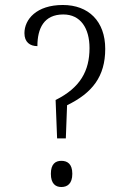

<svg xmlns="http://www.w3.org/2000/svg" viewBox="-20 -744 499 770"><path d="M209 -189H244L249 -322C350 -371 402 -437 402 -548C402 -659 335 -724 232 -724C126 -724 78 -666 78 -611C78 -575 100 -559 130 -559C130 -630 156 -686 234 -686C303 -686 339 -631 339 -551C339 -460 302 -392 203 -343ZM226 6C250 6 270 -7 270 -47C270 -87 250 -99 226 -99C203 -99 184 -87 184 -47C184 -7 203 6 226 6Z"/></svg>

Font: Noto Serif Devanagari Condensed Light
Style: Regular
Weight: 300
Width: 3
Designer: Universal Thirst, Indian Type Foundry and the Monotype Design Team
Foundry: Monotype Imaging Inc.
Version: Version 2.004